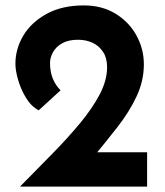

<svg xmlns="http://www.w3.org/2000/svg" viewBox="-20 -690 612 710"><path d="M54 0Q116 -63 173.5 -121.5Q231 -180 276.5 -235Q322 -290 349 -341.5Q376 -393 376 -442Q376 -475 361.5 -497.5Q347 -520 323 -531.5Q299 -543 268 -543Q233 -543 210 -530Q187 -517 176 -497Q165 -477 165 -457Q165 -425 175 -400Q185 -375 204 -356L123 -282Q95 -297 76 -328.5Q57 -360 47 -394.5Q37 -429 37 -454Q37 -509 66 -558Q95 -607 152 -638.5Q209 -670 290 -670Q357 -670 407 -639.5Q457 -609 484.5 -559Q512 -509 512 -452Q512 -391 485 -333.5Q458 -276 415 -221Q372 -166 325 -109L265 -127H524V0Z"/></svg>

Font: Reem Kufi Fun SemiBold
Style: Regular
Weight: 600
Designer: Khaled Hosny
Version: Version 1.005